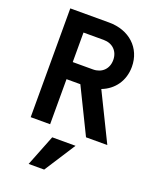

<svg xmlns="http://www.w3.org/2000/svg" viewBox="-174 -796 928 1161"><g transform="rotate(20 290.0 -215.0)"><path d="M197 -400V-590H327C384 -590 423 -552 423 -495C423 -438 384 -400 327 -400ZM72 0H197V-290H286L428 0H565L415 -306C493 -336 543 -405 543 -495C543 -616 452 -700 322 -700H72ZM386 70H236L157 270H257Z"/></g></svg>

Font: CommitMono-dimboump
Style: Bold
Weight: 700
Monospace: yes
Designer: Eigil Nikolajsen
Foundry: Eigil Nikolajsen
Version: Version 1.143